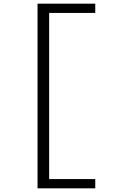

<svg xmlns="http://www.w3.org/2000/svg" viewBox="-20 -821 660 1041"><path d="M183.5 -801H496.5V-751H224L246.5 -768.5V167.5L224 150H496.5V200H183.5Z"/></svg>

Font: Monaspace Krypton Var ExLight
Style: Regular
Weight: 200
Designer: Riley Cran and the Lettermatic Team
Version: Version 1.200 (Monaspace Krypton Var)